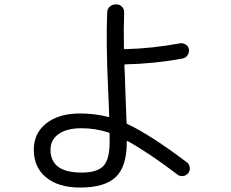

<svg xmlns="http://www.w3.org/2000/svg" viewBox="-20 -803 1040 863"><path d="M346.7 -226.6Q280.3 -226.6 243.7 -200.7Q207 -174.8 207 -129.9Q207 -27.3 346.7 -27.3Q417 -27.3 444.8 -57.1Q472.7 -86.9 472.7 -163.1V-200.2Q472.7 -206.1 468.8 -207Q410.2 -226.6 346.7 -226.6ZM339.8 40Q243.2 40 187.5 -5.4Q131.8 -50.8 131.8 -129.9Q131.8 -204.1 188 -248.5Q244.1 -293 339.8 -293Q406.2 -293 466.8 -277.3Q470.7 -275.4 470.7 -280.3Q469.7 -324.2 465.8 -405.3Q456.1 -615.2 461.9 -749Q462.9 -763.7 473.6 -773.4Q484.4 -783.2 499 -783.2H504.9Q518.6 -783.2 528.8 -772Q539.1 -760.7 538.1 -747.1Q535.2 -673.8 537.1 -586.9Q537.1 -582 541 -582Q665 -585 789.1 -608.4Q802.7 -610.4 814.9 -602.5Q827.1 -594.7 829.1 -581.1Q831.1 -567.4 823.2 -555.2Q815.4 -543 800.8 -540Q675.8 -516.6 543 -513.7Q539.1 -513.7 539.1 -508.8Q540 -491.2 541.5 -457Q543 -422.9 543 -406.2Q548.8 -258.8 548.8 -252.9Q548.8 -247.1 553.7 -245.1Q657.2 -196.3 820.3 -73.2Q831.1 -64.5 833 -50.3Q835 -36.1 826.2 -24.9Q817.4 -13.7 802.7 -11.7Q788.1 -9.8 777.3 -18.6Q650.4 -115.2 553.7 -168.9Q549.8 -170.9 549.8 -167V-163.1Q549.8 -54.7 500.5 -7.3Q451.2 40 339.8 40Z"/></svg>

Font: Rounded-L Mgen+ 2m regular
Style: Regular
Weight: 400
Designer: [Source Han Sans]
Ryoko NISHIZUKA  (kana & ideographs); Paul D. Hunt (Latin, Greek & Cyrillic); Wenlong ZHANG  (bopomofo
Version: Version 1.059.20150602